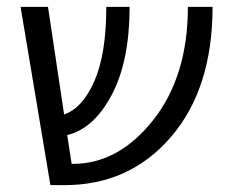

<svg xmlns="http://www.w3.org/2000/svg" viewBox="-20 -540 675 560"><path d="M600 -520Q600 -282 479 -141Q358 0 168 0H127L40 -520H120L167 -206Q221 -225 255.5 -304Q290 -383 290 -520H358Q358 -362 306 -263.5Q254 -165 176 -146L189 -62H192Q326 -62 427 -190Q528 -318 528 -520Z"/></svg>

Font: M PLUS 1p
Style: Regular
Weight: 400
Version: Version 1.062